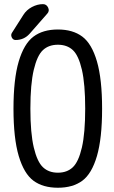

<svg xmlns="http://www.w3.org/2000/svg" viewBox="-20 -880 540 910"><path d="M140.1 -549.3Q124 -481.4 124 -365.2Q124 -249 140.1 -181.2Q156.2 -113.3 183.6 -87.4Q210.9 -61.5 254.4 -61.5Q297.9 -61.5 325.2 -87.4Q352.5 -113.3 368.2 -181.2Q383.8 -249 383.8 -365.2Q383.8 -481.4 368.2 -549.3Q352.5 -617.2 325.2 -642.6Q297.9 -668 254.4 -668Q210.9 -668 183.6 -642.6Q156.2 -617.2 140.1 -549.3ZM439.5 -588.9Q463.9 -504.9 463.9 -364.7Q463.9 -224.6 439.5 -140.6Q415 -56.6 370.1 -23.4Q325.2 9.8 254.4 9.8Q183.6 9.8 138.7 -23.4Q93.8 -56.6 68.8 -140.6Q43.9 -224.6 43.9 -364.7Q43.9 -504.9 68.8 -588.9Q93.8 -672.9 138.7 -706.5Q183.6 -740.2 254.4 -740.2Q325.2 -740.2 370.1 -706.5Q415 -672.9 439.5 -588.9ZM53.7 -690.4Q42 -690.4 36.1 -702.1Q30.3 -713.9 36.1 -723.6L90.8 -809.6Q105.5 -833 131.3 -846.7Q157.2 -860.4 183.6 -860.4Q200.2 -860.4 208 -844.2Q215.8 -828.1 204.1 -815.4L120.1 -719.7Q93.8 -690.4 53.7 -690.4Z"/></svg>

Font: Rounded-X Mgen+ 1m regular
Style: Regular
Weight: 400
Designer: [Source Han Sans]
Ryoko NISHIZUKA  (kana & ideographs); Paul D. Hunt (Latin, Greek & Cyrillic); Wenlong ZHANG  (bopomofo
Version: Version 1.059.20150602